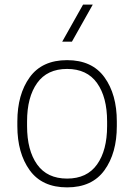

<svg xmlns="http://www.w3.org/2000/svg" viewBox="-20 -800 580 830"><path d="M55 -255V-275Q55 -392 108.5 -466Q162 -540 270 -540Q378 -540 431.5 -466Q485 -392 485 -275V-255Q485 -138 431.5 -64Q378 10 270 10Q162 10 108.5 -64Q55 -138 55 -255ZM443 -255V-275Q443 -380 399.5 -441Q356 -502 270 -502Q184 -502 140.5 -441Q97 -380 97 -275V-255Q97 -150 140.5 -89Q184 -28 270 -28Q356 -28 399.5 -89Q443 -150 443 -255ZM339 -780H381L291 -620H249Z"/></svg>

Font: Cooper Hewitt
Style: Light
Weight: 703
Designer: Village Type and Design LLC
Foundry: Cooper Hewitt Smithsonian Design Museum
Version: 1.000